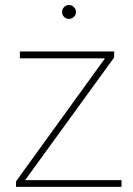

<svg xmlns="http://www.w3.org/2000/svg" viewBox="-20 -729 518 749"><path d="M454.1 -26.4V0H42.5V-21.5L389.6 -501.5H57.6V-528.3H425.3V-504.9L78.1 -26.4ZM222.2 -682.1Q222.2 -693.4 230 -701.4Q237.8 -709.5 249 -709.5Q260.3 -709.5 268.3 -701.4Q276.4 -693.4 276.4 -682.1Q276.4 -670.9 268.3 -663.1Q260.3 -655.3 249 -655.3Q237.8 -655.3 230 -663.1Q222.2 -670.9 222.2 -682.1Z"/></svg>

Font: Vazirmatn FD Thin
Style: Regular
Weight: 100
Designer: Saber Rastikerdar
Foundry: Saber Rastikerdar
Version: Version 33.003